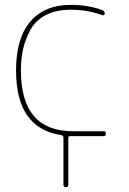

<svg xmlns="http://www.w3.org/2000/svg" viewBox="-20 -550 532 790"><path d="M232 6Q46 -22 46 -260Q46 -393 105 -461.5Q164 -530 271 -530Q340 -530 400 -509Q411 -505 411 -494Q411 -490 407.5 -488Q404 -486 400 -488Q338 -510 271 -510Q211 -510 168.5 -488Q126 -466 105 -427Q84 -388 75 -348Q66 -308 66 -260Q66 -10 281 -10H406Q416 -10 416 0Q416 10 406 10H281H270Q261 10 261 18V210Q261 220 251 220Q241 220 241 210V16Q241 8 232 6Z"/></svg>

Font: Rounded Mplus 1c Thin
Style: Regular
Weight: 250
Version: Version 1.059.20150529